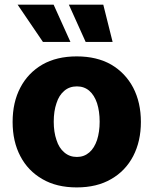

<svg xmlns="http://www.w3.org/2000/svg" viewBox="-20 -795 659 825"><path d="M309.6 10.3Q223.1 10.3 162.1 -25.4Q100.1 -61 67.4 -124Q34.2 -187 34.2 -271Q34.2 -355.5 67.4 -418.5Q100.1 -481.4 162.1 -517.6Q223.6 -552.7 309.6 -552.7Q396 -552.7 457.5 -517.6Q518.6 -481.9 552.2 -418.5Q585.4 -354.5 585.4 -271Q585.4 -188 552.2 -124Q518.6 -60.1 457.5 -25.4Q396.5 10.3 309.6 10.3ZM310.5 -120.6Q341.3 -120.6 363.8 -140.1Q385.3 -158.7 397 -193.4Q408.2 -228.5 408.2 -272Q408.2 -316.4 397 -351.6Q385.3 -386.2 363.8 -404.8Q341.8 -423.8 310.5 -423.8Q278.3 -423.8 256.3 -404.8Q233.4 -385.7 222.7 -351.6Q210.9 -317.4 210.9 -272Q210.9 -227.5 222.7 -193.4Q233.4 -159.2 256.3 -140.1Q278.8 -120.6 310.5 -120.6ZM282.7 -614.7H164.6L55.7 -774.9H210.4ZM463.9 -614.7H348.1L275.9 -774.9H423.8Z"/></svg>

Font: My Font
Style: Regular
Weight: 500
Designer: Rasmus Andersson
Foundry: rsms
Version: Version 0.001